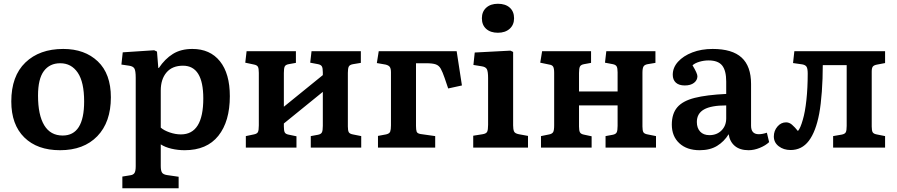

<svg xmlns="http://www.w3.org/2000/svg" viewBox="-20 -784 4763 1020"><path d="M299 14Q178 14 109 -54Q40 -122 40 -245Q40 -380 115 -452Q190 -524 316 -524Q430 -524 499.5 -458Q569 -392 569 -267Q569 -135 497 -60.5Q425 14 299 14ZM313 -64Q427 -64 427 -245Q427 -348 393 -398Q359 -448 300 -448Q244 -448 213 -406.5Q182 -365 182 -276Q182 -173 215 -118.5Q248 -64 313 -64Z M630 216V154L673 147Q688 145 694.5 135Q701 125 701 99V-371Q701 -408 694 -420Q687 -432 666 -435L625 -441L632 -506L799 -517L814 -510L821 -423H824Q856 -471 898.5 -497.5Q941 -524 1002 -524Q1096 -524 1148.5 -458.5Q1201 -393 1201 -273Q1201 -139 1140 -62.5Q1079 14 961 14Q925 14 891 6Q857 -2 834 -17V98Q834 122 840.5 132.5Q847 143 867 146L929 155V216ZM941 -70Q1060 -70 1060 -261Q1060 -435 952 -435Q895 -435 864.5 -399Q834 -363 834 -303V-106Q851 -91 881.5 -80.5Q912 -70 941 -70Z M1286 0V-61L1329 -70Q1345 -73 1350 -82Q1355 -91 1355 -118V-397Q1355 -421 1350 -429.5Q1345 -438 1330 -441L1283 -451L1290 -512H1552V-450L1513 -443Q1497 -440 1492.5 -430.5Q1488 -421 1488 -396V-217L1695 -385V-400Q1695 -422 1690 -431Q1685 -440 1670 -443L1628 -451L1635 -512H1897V-450L1855 -443Q1838 -440 1833 -430.5Q1828 -421 1828 -397V-112Q1828 -90 1833 -81.5Q1838 -73 1854 -70L1899 -61V0H1631V-61L1669 -68Q1685 -71 1690 -80.5Q1695 -90 1695 -115V-296L1488 -128V-112Q1488 -90 1492.5 -81Q1497 -72 1512 -69L1555 -60V0Z M1988 0V-62L2031 -70Q2049 -74 2053 -85Q2057 -96 2057 -118V-400Q2057 -419 2051 -428Q2045 -437 2028 -441L1982 -449L1992 -512H2406L2434 -330L2361 -314L2342 -370Q2331 -402 2321.5 -419Q2312 -436 2295 -442Q2278 -448 2245 -448H2190V-115Q2190 -94 2193.5 -84.5Q2197 -75 2214 -72L2292 -61V0Z M2625 -610Q2586 -610 2563 -630.5Q2540 -651 2540 -687Q2540 -722 2563 -743Q2586 -764 2625 -764Q2665 -764 2688 -743.5Q2711 -723 2711 -687Q2711 -652 2687.5 -631Q2664 -610 2625 -610ZM2494 0V-63L2544 -71Q2563 -74 2568 -84Q2573 -94 2573 -121V-369Q2573 -404 2566.5 -416.5Q2560 -429 2538 -432L2495 -439L2502 -505L2692 -515L2706 -508V-118Q2706 -98 2710.5 -86.5Q2715 -75 2736 -71L2785 -62V0Z M2854 0V-61L2898 -70Q2913 -73 2918.5 -82Q2924 -91 2924 -118V-397Q2924 -421 2918.5 -430Q2913 -439 2898 -441L2850 -451L2860 -512H3120V-450L3082 -443Q3066 -440 3061 -430.5Q3056 -421 3056 -396V-298H3261V-400Q3261 -422 3256 -431Q3251 -440 3236 -443L3194 -451L3201 -512H3462V-450L3420 -443Q3404 -440 3398.5 -430.5Q3393 -421 3393 -397V-112Q3393 -90 3398 -81.5Q3403 -73 3420 -70L3465 -61V0H3197V-61L3235 -68Q3251 -71 3256 -80.5Q3261 -90 3261 -115V-224H3056V-112Q3056 -90 3061 -81Q3066 -72 3081 -69L3123 -60V0Z M3697 14Q3629 14 3589 -23Q3549 -60 3549 -122Q3549 -180 3578 -214Q3607 -248 3670.5 -264Q3734 -280 3838 -285V-351Q3838 -409 3816.5 -436Q3795 -463 3744 -463Q3720 -463 3696 -456Q3672 -449 3659 -437Q3685 -394 3685 -379Q3685 -358 3667 -344Q3649 -330 3618 -330Q3587 -330 3570.5 -345Q3554 -360 3554 -387Q3554 -425 3582 -456Q3610 -487 3658 -505.5Q3706 -524 3766 -524Q3870 -524 3920 -478Q3970 -432 3970 -338V-116Q3970 -71 4011 -71Q4030 -71 4054 -79L4066 -29Q4047 -11 4016.5 1.5Q3986 14 3957 14Q3911 14 3884 -8.5Q3857 -31 3851 -71Q3827 -32 3789.5 -9Q3752 14 3697 14ZM3749 -66Q3788 -66 3813 -91Q3838 -116 3838 -155V-224Q3758 -224 3720 -202.5Q3682 -181 3682 -136Q3682 -104 3699.5 -85Q3717 -66 3749 -66Z M4180 13Q4143 13 4117 -7Q4091 -27 4091 -59Q4091 -89 4110 -111.5Q4129 -134 4156 -134Q4173 -134 4187.5 -121.5Q4202 -109 4219 -88Q4232 -102 4245 -148Q4257 -188 4264 -252.5Q4271 -317 4271 -393Q4271 -419 4265 -429Q4259 -439 4242 -442L4193 -449L4200 -512H4682V-449L4640 -441Q4623 -438 4617 -430.5Q4611 -423 4611 -404V-112Q4611 -90 4616 -81.5Q4621 -73 4637 -70L4682 -61V0H4406V-61L4452 -69Q4468 -72 4473 -81Q4478 -90 4478 -115V-438H4351Q4351 -366 4346 -297Q4341 -228 4332 -180Q4314 -85 4277 -36Q4240 13 4180 13Z"/></svg>

Font: Literata SemiBold
Style: Regular
Weight: 600
Designer: Latin by Veronika Burian and Jose Scaglione. Greek by Irene Vlachou. Cyrillic by Vera Evstafieva.
Foundry: TypeTogether
Version: Version 3.103; ttfautohint (v1.8.4.7-5d5b);gftools[0.9.29]